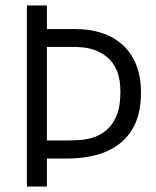

<svg xmlns="http://www.w3.org/2000/svg" viewBox="-20 -680 569 700"><path d="M110 -102V-168H229Q246 -168 270.5 -169.5Q295 -171 320.5 -179Q346 -187 368.5 -206Q391 -225 405 -258.5Q419 -292 419 -345Q419 -392 406 -422.5Q393 -453 372 -470.5Q351 -488 328 -496.5Q305 -505 283.5 -507Q262 -509 247 -509H110V-574H257Q305 -574 347.5 -561Q390 -548 423 -520Q456 -492 475 -447.5Q494 -403 494 -341Q494 -261 462 -208Q430 -155 369.5 -128.5Q309 -102 222 -102ZM78 0V-660H151V0Z"/></svg>

Font: Bricolage Grotesque SemiCondensed Light
Style: Regular
Weight: 300
Width: 4
Designer: Mathieu Triay
Foundry: Atelier Triay
Version: Version 1.000;gftools[0.9.30]